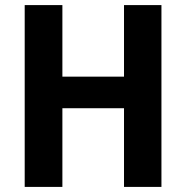

<svg xmlns="http://www.w3.org/2000/svg" viewBox="-20 -734 731 754"><path d="M614 0H467V-309H225V0H77V-714H225V-433H467V-714H614Z"/></svg>

Font: Noto Sans Lao UI SemCond
Style: Bold
Weight: 700
Width: 4
Designer: Monotype Design Team
Foundry: Monotype Imaging Inc.
Version: Version 2.000; ttfautohint (v1.8.4.7-5d5b)